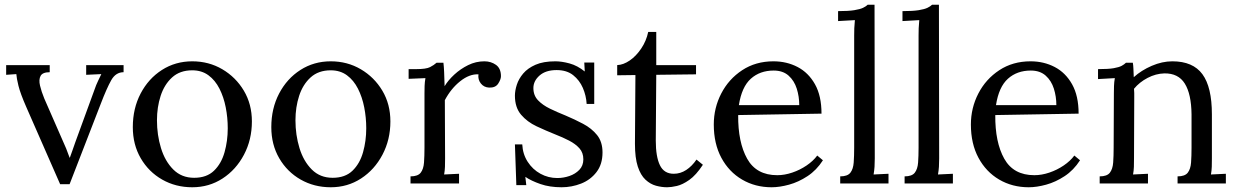

<svg xmlns="http://www.w3.org/2000/svg" viewBox="-20 -775 5228 811"><path d="M234 3 91 -323Q66 -380 58 -412.5Q50 -445 49 -462L6 -459V-500H190V-470Q160 -470 151.5 -454.5Q143 -439 149 -413.5Q155 -388 167 -359L244 -183Q252 -166 259.5 -147.5Q267 -129 274 -109H275Q280 -124 286.5 -141Q293 -158 298 -174L378 -393Q386 -417 395 -435Q404 -453 408 -462L344 -459V-500H502V-470Q469 -470 450 -436.5Q431 -403 405 -335L274 3Z M792 16Q722 16 665 -16.5Q608 -49 574.5 -106.5Q541 -164 541 -238Q541 -317 574 -380Q607 -443 664 -479.5Q721 -516 792 -516Q862 -516 919 -482.5Q976 -449 1010 -392Q1044 -335 1044 -262Q1044 -185 1010.5 -121.5Q977 -58 920 -21Q863 16 792 16ZM800 -24Q853 -24 884 -54Q915 -84 928.5 -132Q942 -180 942 -233Q942 -278 933.5 -321.5Q925 -365 907 -400.5Q889 -436 860.5 -457Q832 -478 792 -478Q740 -478 707 -448Q674 -418 658.5 -370Q643 -322 643 -267Q643 -205 660 -149.5Q677 -94 712 -59Q747 -24 800 -24Z M1377 16Q1307 16 1250 -16.5Q1193 -49 1159.5 -106.5Q1126 -164 1126 -238Q1126 -317 1159 -380Q1192 -443 1249 -479.5Q1306 -516 1377 -516Q1447 -516 1504 -482.5Q1561 -449 1595 -392Q1629 -335 1629 -262Q1629 -185 1595.5 -121.5Q1562 -58 1505 -21Q1448 16 1377 16ZM1385 -24Q1438 -24 1469 -54Q1500 -84 1513.5 -132Q1527 -180 1527 -233Q1527 -278 1518.5 -321.5Q1510 -365 1492 -400.5Q1474 -436 1445.5 -457Q1417 -478 1377 -478Q1325 -478 1292 -448Q1259 -418 1243.5 -370Q1228 -322 1228 -267Q1228 -205 1245 -149.5Q1262 -94 1297 -59Q1332 -24 1385 -24Z M1714 -30Q1745 -30 1757 -45.5Q1769 -61 1771 -88.5Q1773 -116 1773 -152V-380Q1773 -396 1773.5 -412Q1774 -428 1777 -445Q1759 -444 1741.5 -443.5Q1724 -443 1706 -442V-483H1737Q1780 -483 1796.5 -491.5Q1813 -500 1824 -510H1853Q1855 -494 1856 -470.5Q1857 -447 1858 -411Q1873 -436 1899 -460Q1925 -484 1957.5 -500Q1990 -516 2026 -516Q2054 -516 2075 -501Q2096 -486 2096 -453Q2096 -440 2084.5 -422Q2073 -404 2046 -405Q2024 -406 2011 -422.5Q1998 -439 2001 -461Q1963 -463 1924 -432Q1885 -401 1859 -352L1860 -106Q1860 -86 1859.5 -70.5Q1859 -55 1856 -38Q1872 -39 1887.5 -39.5Q1903 -40 1919 -41V0H1714Z M2352 16Q2302 16 2263 2.5Q2224 -11 2199 -28L2203 7H2161L2155 -165H2186Q2188 -124 2209 -91.5Q2230 -59 2263 -41Q2296 -23 2334 -23Q2360 -23 2385 -31.5Q2410 -40 2427 -57.5Q2444 -75 2444 -102Q2444 -130 2427.5 -148.5Q2411 -167 2384 -181Q2357 -195 2326 -207Q2286 -223 2246.5 -241.5Q2207 -260 2181 -290.5Q2155 -321 2155 -371Q2155 -392 2163 -417Q2171 -442 2190 -464.5Q2209 -487 2242 -501.5Q2275 -516 2326 -516Q2353 -516 2386 -507Q2419 -498 2450 -473L2448 -511H2490V-336H2458Q2456 -371 2442 -403.5Q2428 -436 2401 -457.5Q2374 -479 2331 -479Q2285 -479 2259 -456Q2233 -433 2233 -403Q2233 -372 2252.5 -351.5Q2272 -331 2303 -316Q2334 -301 2369 -287Q2407 -271 2443 -252Q2479 -233 2502 -204.5Q2525 -176 2525 -131Q2525 -81 2499.5 -48Q2474 -15 2434.5 0.5Q2395 16 2352 16Z M2798 16Q2775 16 2751 9.5Q2727 3 2706.5 -16Q2686 -35 2674 -71.5Q2662 -108 2662 -168L2664 -458L2587 -457V-500Q2613 -501 2640 -519.5Q2667 -538 2688.5 -570Q2710 -602 2718 -640H2752V-500H2920V-461L2752 -459L2750 -181Q2750 -113 2767.5 -77Q2785 -41 2826 -41Q2854 -41 2878.5 -57Q2903 -73 2922 -101L2949 -79Q2920 -35 2891.5 -15Q2863 5 2839 10.5Q2815 16 2798 16Z M3239 16Q3170 16 3114.5 -16.5Q3059 -49 3027 -108.5Q2995 -168 2995 -249Q2995 -319 3026.5 -380Q3058 -441 3115 -478.5Q3172 -516 3247 -516Q3303 -516 3349 -492Q3395 -468 3422.5 -419Q3450 -370 3450 -295L3098 -289Q3097 -174 3136 -104.5Q3175 -35 3263 -35Q3294 -35 3326.5 -46Q3359 -57 3387 -76Q3415 -95 3432 -118L3456 -98Q3429 -56 3391 -31Q3353 -6 3313 5Q3273 16 3239 16ZM3101 -331H3356Q3356 -367 3345.5 -400.5Q3335 -434 3311 -455.5Q3287 -477 3248 -477Q3190 -477 3151.5 -442.5Q3113 -408 3101 -331Z M3529 -30Q3560 -30 3572 -45.5Q3584 -61 3586 -88.5Q3588 -116 3588 -152V-625Q3588 -641 3588.5 -655.5Q3589 -670 3591 -690Q3573 -689 3555.5 -688Q3538 -687 3520 -686V-728Q3564 -728 3588.5 -732Q3613 -736 3625.5 -742Q3638 -748 3645 -755H3674L3675 -106Q3675 -86 3674 -70.5Q3673 -55 3670 -38Q3686 -39 3701.5 -39.5Q3717 -40 3733 -41V0H3529Z M3801 -30Q3832 -30 3844 -45.5Q3856 -61 3858 -88.5Q3860 -116 3860 -152V-625Q3860 -641 3860.5 -655.5Q3861 -670 3863 -690Q3845 -689 3827.5 -688Q3810 -687 3792 -686V-728Q3836 -728 3860.5 -732Q3885 -736 3897.5 -742Q3910 -748 3917 -755H3946L3947 -106Q3947 -86 3946 -70.5Q3945 -55 3942 -38Q3958 -39 3973.5 -39.5Q3989 -40 4005 -41V0H3801Z M4325 16Q4256 16 4200.5 -16.5Q4145 -49 4113 -108.5Q4081 -168 4081 -249Q4081 -319 4112.5 -380Q4144 -441 4201 -478.5Q4258 -516 4333 -516Q4389 -516 4435 -492Q4481 -468 4508.5 -419Q4536 -370 4536 -295L4184 -289Q4183 -174 4222 -104.5Q4261 -35 4349 -35Q4380 -35 4412.5 -46Q4445 -57 4473 -76Q4501 -95 4518 -118L4542 -98Q4515 -56 4477 -31Q4439 -6 4399 5Q4359 16 4325 16ZM4187 -331H4442Q4442 -367 4431.5 -400.5Q4421 -434 4397 -455.5Q4373 -477 4334 -477Q4276 -477 4237.5 -442.5Q4199 -408 4187 -331Z M4625 0V-30Q4656 -30 4668 -45.5Q4680 -61 4682 -88.5Q4684 -116 4684 -152L4685 -380Q4685 -396 4685.5 -412Q4686 -428 4689 -445Q4671 -444 4653.5 -443Q4636 -442 4618 -441V-483Q4662 -483 4684.5 -487Q4707 -491 4718 -497Q4729 -503 4736 -510H4765Q4767 -499 4767.5 -484.5Q4768 -470 4769 -449Q4801 -478 4845 -497Q4889 -516 4932 -516Q5019 -516 5059 -461.5Q5099 -407 5099 -292V-106Q5099 -86 5098.5 -70.5Q5098 -55 5095 -38Q5111 -39 5126.5 -39.5Q5142 -40 5158 -41V0H4954V-30Q4985 -30 4997 -45.5Q5009 -61 5011 -88.5Q5013 -116 5013 -152V-292Q5012 -378 4984.5 -422Q4957 -466 4898 -465Q4862 -464 4827.5 -446Q4793 -428 4770 -400Q4771 -392 4771 -382Q4771 -372 4771 -361L4770 -106Q4770 -86 4769.5 -70.5Q4769 -55 4766 -38Q4782 -39 4797.5 -39.5Q4813 -40 4829 -41V0Z"/></svg>

Font: Lora
Style: Regular
Weight: 400
Designer: Olga Karpushina, Alexei Vanyashin (Cyrillic)
Foundry: Cyreal
Version: Version 3.005; ttfautohint (v1.8.4.7-5d5b)